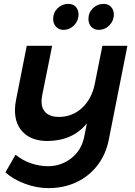

<svg xmlns="http://www.w3.org/2000/svg" viewBox="-20 -771 696 990"><path d="M385 -696Q385 -664 362 -640.5Q339 -617 308 -617Q284 -617 269 -633Q254 -649 254 -673Q254 -706 277 -728.5Q300 -751 333 -751Q357 -751 371 -735.5Q385 -720 385 -696ZM567 -696Q567 -664 544 -640.5Q521 -617 489 -617Q465 -617 450.5 -633Q436 -649 436 -673Q436 -706 459 -728.5Q482 -751 514 -751Q538 -751 552.5 -735.5Q567 -720 567 -696ZM637 -535 541 -51Q526 25 482.5 81.5Q439 138 374 168.5Q309 199 230 199Q168 199 107.5 176Q47 153 8 118L60 27Q98 57 141.5 71.5Q185 86 227 86Q295 86 347.5 45Q400 4 414 -65L428 -135Q355 -45 225 -44Q146 -44 101.5 -86.5Q57 -129 57 -203Q57 -229 63 -257L118 -535H249L198 -282Q194 -258 194 -249Q194 -210 217.5 -189Q241 -168 285 -168Q354 -169 403 -214.5Q452 -260 468 -335L508 -535Z"/></svg>

Font: TypoPRO Montserrat Alternates
Style: Italic
Weight: 500
Italic angle: -11.3°
Designer: Julieta Ulanovsky
Foundry: Julieta Ulanovsky
Version: Version 6.001